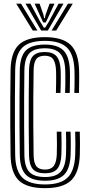

<svg xmlns="http://www.w3.org/2000/svg" viewBox="-20 -1010 485 1040"><path d="M224.1 9.2Q125.2 9.2 81.9 -32.7Q38.6 -74.6 37.3 -170.8Q35.9 -254.8 35.7 -331Q35.4 -407.2 35.8 -480.6Q36.2 -554.1 37.3 -629.6Q38.6 -725.6 81.7 -767.2Q124.8 -808.8 222.8 -808.8Q318.2 -808.8 361.8 -767.6Q405.3 -726.4 408.4 -629.6Q408.9 -618.3 408.9 -603.2Q409 -588.2 408.8 -571.4Q408.7 -554.6 408.4 -537.8Q408.1 -521.1 407.6 -506.6H382.6Q383.3 -525.6 383.7 -548.5Q384 -571.4 384 -592.9Q383.9 -614.4 383.4 -629Q380.6 -714.9 343.1 -751.8Q305.7 -788.7 222.8 -788.7Q137.6 -788.7 100.5 -751.7Q63.4 -714.6 62.2 -629.1Q61.2 -551.6 60.8 -474.7Q60.3 -397.8 60.8 -321.9Q61.2 -246 62.2 -171.3Q63.4 -85.4 101 -48.1Q138.7 -10.9 224 -10.9Q308 -10.9 346.1 -48Q384.2 -85.1 387.4 -171.5Q388.3 -197.2 388.4 -230.1Q388.5 -262.9 387.2 -296.7H412.2Q413.3 -266 413.3 -231.2Q413.3 -196.5 412.4 -170.8Q408.9 -74.4 365.1 -32.6Q321.2 9.2 224.1 9.2ZM224 -31Q151.9 -31 120.1 -63.6Q88.4 -96.1 87.2 -171.7Q86.1 -248.2 85.7 -323Q85.3 -397.7 85.7 -473.5Q86.1 -549.3 87.2 -629Q88.3 -704 119.8 -736.3Q151.3 -768.6 222.8 -768.6Q292.5 -768.6 324.1 -736.3Q355.8 -704 358.5 -628.9Q359 -617.8 359 -602.2Q359 -586.6 358.8 -569.4Q358.6 -552.2 358.4 -535.7Q358.2 -519.3 357.7 -506.6H332.7Q333.6 -532.4 333.9 -555.3Q334.1 -578.1 334 -596.7Q334 -615.2 333.5 -627.6Q331.3 -691.9 305.8 -720.2Q280.2 -748.5 222.8 -748.5Q164.2 -748.5 138.7 -720.9Q113.1 -693.3 112.1 -629Q111.1 -553.6 110.7 -478.4Q110.3 -403.2 110.7 -326.7Q111.1 -250.3 112.1 -170.4Q113.1 -105.6 139.3 -78.4Q165.4 -51.1 223.7 -51.1Q283.4 -51.1 309.1 -80Q334.8 -108.8 337.5 -172.9Q338.1 -189 338.3 -209Q338.5 -228.9 338.3 -251.2Q338.1 -273.5 337.3 -296.7H362.3Q363 -276.1 363.3 -253.4Q363.5 -230.8 363.3 -209.4Q363.1 -188.1 362.5 -171.2Q359.6 -95.6 327.1 -63.3Q294.5 -31 224 -31ZM223.7 -71.3Q178.3 -71.3 158.1 -93.9Q137.9 -116.5 137.1 -170.7Q136 -246 135.6 -321.2Q135.2 -396.4 135.6 -473.1Q136 -549.8 137.1 -628.8Q137.9 -682.6 157.7 -705.5Q177.5 -728.3 222.8 -728.3Q266.5 -728.3 286.5 -705Q306.4 -681.7 308.6 -627.9Q309.1 -615.2 309.1 -596.6Q309.1 -578.1 308.9 -555.2Q308.7 -532.4 307.7 -506.6H282.8Q283.7 -532.5 283.9 -555.7Q284.2 -579 284.1 -597.2Q284.1 -615.3 283.6 -626Q282 -668 268.6 -688.1Q255.2 -708.2 222.8 -708.2Q190.4 -708.2 176.5 -690Q162.6 -671.8 162.1 -628.4Q160.9 -551.5 160.4 -476.8Q160 -402.2 160.4 -326.7Q160.9 -251.3 162.1 -171Q162.6 -127.7 176.9 -109.5Q191.2 -91.4 223.7 -91.4Q255.4 -91.4 270.5 -110.1Q285.5 -128.9 287.6 -173.4Q288.5 -194.3 288.5 -229.4Q288.5 -264.5 287.4 -296.7H312.4Q313.4 -265.6 313.5 -231.8Q313.5 -198 312.6 -173.7Q310.2 -118.5 289.7 -94.9Q269.2 -71.3 223.7 -71.3ZM67.8 -990.3H93.7L182.6 -844.8H157.4ZM118.1 -990.3H144.8L196.5 -894.4L217.6 -860H224.4L245.6 -894.2L297.2 -990.3H324L239.2 -844.8H202.9ZM167.6 -990.3H194.3L215.1 -930.8L219.2 -911.4H222.8L227.1 -930.8L248.5 -990.3H275.3L241.5 -916.8L227.9 -888.3H214.2L200.7 -916.8ZM348.3 -990.3H374.3L284.6 -844.8H259.5Z"/></svg>

Font: Big Shoulders Inline Display SC Thin
Style: Regular
Weight: 100
Designer: Patric King
Foundry: XO Type Co
Version: Version 2.002